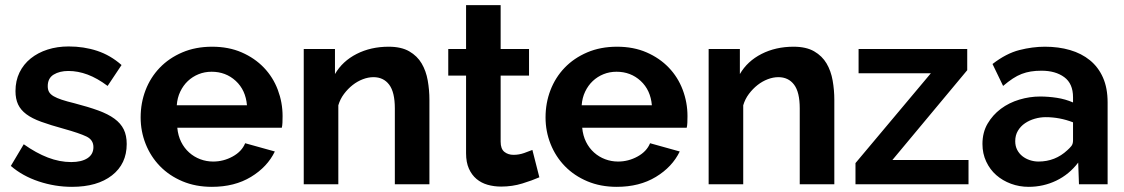

<svg xmlns="http://www.w3.org/2000/svg" viewBox="-20 -714 4356 744"><path d="M259 10Q193 10 130 -11Q67 -32 22 -71L72 -155Q120 -121 165.5 -103.5Q211 -86 256 -86Q296 -86 319 -101Q342 -116 342 -144Q342 -172 315 -185Q288 -198 227 -215Q176 -229 140 -242Q104 -255 82 -271.5Q60 -288 50 -309.5Q40 -331 40 -361Q40 -401 55.5 -433Q71 -465 99 -487.5Q127 -510 164.5 -522Q202 -534 246 -534Q305 -534 356.5 -517Q408 -500 451 -462L397 -381Q357 -411 319.5 -425Q282 -439 245 -439Q211 -439 188 -425Q165 -411 165 -380Q165 -366 170.5 -357Q176 -348 188 -341Q200 -334 219.5 -327.5Q239 -321 268 -314Q322 -300 360.5 -286Q399 -272 423.5 -254Q448 -236 459.5 -212.5Q471 -189 471 -156Q471 -79 414 -34.5Q357 10 259 10Z M801 10Q738 10 687 -11.5Q636 -33 600 -70Q564 -107 544.5 -156Q525 -205 525 -259Q525 -315 544 -364.5Q563 -414 599 -451.5Q635 -489 686.5 -511Q738 -533 802 -533Q866 -533 916.5 -511Q967 -489 1002.5 -452Q1038 -415 1056.5 -366Q1075 -317 1075 -264Q1075 -251 1074.5 -239Q1074 -227 1072 -219H667Q670 -188 682 -164Q694 -140 713 -123Q732 -106 756 -97Q780 -88 806 -88Q846 -88 881.5 -107.5Q917 -127 930 -159L1045 -127Q1016 -67 952.5 -28.5Q889 10 801 10ZM937 -306Q932 -365 893.5 -400.5Q855 -436 800 -436Q773 -436 749.5 -426.5Q726 -417 708 -400Q690 -383 678.5 -359Q667 -335 665 -306Z M1644 0H1510V-294Q1510 -357 1488 -386Q1466 -415 1427 -415Q1407 -415 1386 -407Q1365 -399 1346.5 -384.5Q1328 -370 1313 -350Q1298 -330 1291 -306V0H1157V-524H1278V-427Q1307 -477 1362 -505Q1417 -533 1486 -533Q1535 -533 1566 -515Q1597 -497 1614 -468Q1631 -439 1637.5 -402Q1644 -365 1644 -327Z M2070 -27Q2043 -15 2004 -3Q1965 9 1922 9Q1894 9 1869.5 2Q1845 -5 1826.5 -20.5Q1808 -36 1797 -60.5Q1786 -85 1786 -120V-421H1717V-524H1786V-694H1920V-524H2030V-421H1920V-165Q1920 -137 1934.5 -125.5Q1949 -114 1970 -114Q1991 -114 2011 -121Q2031 -128 2043 -133Z M2370 10Q2307 10 2256 -11.5Q2205 -33 2169 -70Q2133 -107 2113.5 -156Q2094 -205 2094 -259Q2094 -315 2113 -364.5Q2132 -414 2168 -451.5Q2204 -489 2255.5 -511Q2307 -533 2371 -533Q2435 -533 2485.5 -511Q2536 -489 2571.5 -452Q2607 -415 2625.5 -366Q2644 -317 2644 -264Q2644 -251 2643.5 -239Q2643 -227 2641 -219H2236Q2239 -188 2251 -164Q2263 -140 2282 -123Q2301 -106 2325 -97Q2349 -88 2375 -88Q2415 -88 2450.5 -107.5Q2486 -127 2499 -159L2614 -127Q2585 -67 2521.5 -28.5Q2458 10 2370 10ZM2506 -306Q2501 -365 2462.5 -400.5Q2424 -436 2369 -436Q2342 -436 2318.5 -426.5Q2295 -417 2277 -400Q2259 -383 2247.5 -359Q2236 -335 2234 -306Z M3213 0H3079V-294Q3079 -357 3057 -386Q3035 -415 2996 -415Q2976 -415 2955 -407Q2934 -399 2915.5 -384.5Q2897 -370 2882 -350Q2867 -330 2860 -306V0H2726V-524H2847V-427Q2876 -477 2931 -505Q2986 -533 3055 -533Q3104 -533 3135 -515Q3166 -497 3183 -468Q3200 -439 3206.5 -402Q3213 -365 3213 -327Z M3295 -82 3587 -430H3307V-524H3728V-442L3438 -94H3733V0H3295Z M3966 10Q3930 10 3897.5 -2Q3865 -14 3840.5 -35.5Q3816 -57 3801.5 -88Q3787 -119 3787 -156Q3787 -201 3807 -235Q3827 -269 3858.5 -292.5Q3890 -316 3930 -328Q3970 -340 4010 -340Q4042 -340 4075 -335Q4108 -330 4138 -317V-337Q4138 -390 4104 -415Q4070 -440 4016 -440Q3993 -440 3974.5 -437Q3956 -434 3939 -427.5Q3922 -421 3904.5 -409.5Q3887 -398 3867 -381L3826 -466Q3879 -507 3930 -520Q3981 -533 4029 -533Q4082 -533 4126.5 -520Q4171 -507 4203.5 -480.5Q4236 -454 4254 -413.5Q4272 -373 4272 -317V0H4161L4158 -84Q4123 -38 4073 -14Q4023 10 3966 10ZM4004 -88Q4069 -88 4116 -132Q4125 -140 4131.5 -148Q4138 -156 4138 -170V-240Q4086 -260 4032 -260Q4011 -260 3990 -254Q3969 -248 3952 -236.5Q3935 -225 3924.5 -207.5Q3914 -190 3914 -167Q3914 -148 3921.5 -133.5Q3929 -119 3941.5 -109Q3954 -99 3970.5 -93.5Q3987 -88 4004 -88Z"/></svg>

Font: IngvarSans
Style: Bold
Weight: 700
Version: Version 3.000